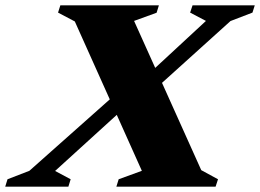

<svg xmlns="http://www.w3.org/2000/svg" viewBox="-86 -696 970 716"><path d="M390.5 -305 119.5 -58.5 177.5 -27.5 169 0H-66.5L-58 -27.5L23.5 -59L364 -361.5L439.5 -393.5L682 -618L623 -649L632 -676H864L855.5 -649L773.5 -617.5L465.5 -339.5ZM443 -59 341 -286.5 330.5 -309.5 193 -616 130.5 -649 139 -676H506.5L498 -648.5L414 -618L499.5 -428L508.5 -408.5L664.5 -61.5L727 -27.5L718 0H348L356.5 -27.5Z"/></svg>

Font: Newsreader 16pt 16pt ExtraBold
Style: Italic
Weight: 800
Italic angle: -17°
Version: Version 1.003